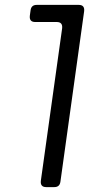

<svg xmlns="http://www.w3.org/2000/svg" viewBox="-20 -765 412 785"><path d="M169 0Q144 0 147 -26L234 -649Q237 -675 212 -675H124Q99 -675 102 -701L105 -723Q108 -745 130 -745H302Q327 -745 324 -719L227 -22Q224 0 202 0Z"/></svg>

Font: Pitagon Sans Text
Style: Italic
Weight: 400
Italic angle: -8°
Designer: Travis Tran
Foundry: Pitagon
Version: Version 1.001; ttfautohint (v1.8.4.7-5d5b);gftools[0.9.26]